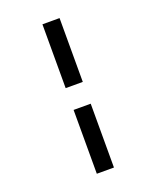

<svg xmlns="http://www.w3.org/2000/svg" viewBox="-172 -889 943 1159"><g transform="rotate(-20 300.0 -310.0)"><path d="M245 170H355V-240H245ZM245 -380H355V-790H245Z"/></g></svg>

Font: CommitMonoV143 ExtLt
Style: Regular
Weight: 200
Monospace: yes
Designer: Eigil Nikolajsen
Foundry: Eigil Nikolajsen
Version: Version 1.143